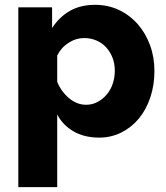

<svg xmlns="http://www.w3.org/2000/svg" viewBox="-20 -555 680 788"><path d="M55.2 212.9V-524.9H193.8V-439.9Q222.7 -484.9 266.4 -510Q310.1 -535.2 370.1 -535.2Q423.3 -535.2 467.8 -514.2Q512.2 -493.2 544.7 -456.5Q577.1 -419.9 595.5 -370.4Q613.8 -320.8 613.8 -264.2Q613.8 -205.1 596.9 -155Q580.1 -105 550 -68.6Q520 -32.2 478 -11.2Q436 9.8 387.2 9.8Q327.1 9.8 283 -15.1Q238.8 -40 214.8 -85V212.9ZM214.8 -219.2Q231 -179.2 263.4 -152.1Q295.9 -125 333 -125Q358.9 -125 380.4 -136.5Q401.9 -147.9 418 -167Q434.1 -186 442.6 -211.4Q451.2 -236.8 451.2 -265.1Q451.2 -293.9 441.7 -318.4Q432.1 -342.8 415.5 -360.8Q398.9 -378.9 375.5 -388.9Q352.1 -398.9 325.2 -398.9Q292 -398.9 261.5 -379.4Q231 -359.9 214.8 -327.1Z"/></svg>

Font: Raleway ExtraBold
Style: Regular
Weight: 800
Designer: Matt McInerney, Pablo Impallari, Rodrigo Fuenzalida
Foundry: Matt McInerney, Pablo Impallari, Rodrigo Fuenzalida
Version: Version 3.000g; ttfautohint (v1.5) -l 8 -r 28 -G 28 -x 14 -D